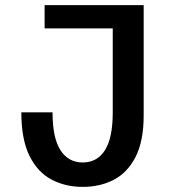

<svg xmlns="http://www.w3.org/2000/svg" viewBox="-20 -720 690 751"><path d="M303.5 11Q235.5 11 181.2 -17.8Q127 -46.5 95.2 -110.5Q63.5 -174.5 63.5 -280.5H185.5Q185.5 -180.5 216.5 -132.5Q247.5 -84.5 303.5 -84.5Q360 -84.5 390.5 -132.5Q421 -180.5 421 -280.5V-609H154.5V-700H542V-269.5Q542 -169 510.8 -107.2Q479.5 -45.5 425.8 -17.2Q372 11 303.5 11Z"/></svg>

Font: Trispace Medium
Style: Regular
Weight: 500
Designer: Tyler Finck
Foundry: Etcetera Type Company
Version: Version 1.210; ttfautohint (v1.8.3)